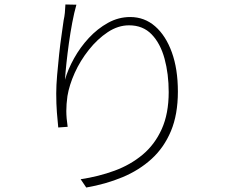

<svg xmlns="http://www.w3.org/2000/svg" viewBox="-20 -799 1040 857"><path d="M321 -778Q311 -743 302.5 -698Q294 -653 287.5 -606Q281 -559 276.5 -516.5Q272 -474 270 -443Q283 -489 310.5 -538.5Q338 -588 376.5 -629.5Q415 -671 462 -697Q509 -723 561 -723Q625 -723 672.5 -681.5Q720 -640 747 -565.5Q774 -491 774 -390Q774 -288 743 -214Q712 -140 656.5 -89.5Q601 -39 526.5 -8Q452 23 365 38L340 1Q420 -11 491 -37Q562 -63 616.5 -108.5Q671 -154 702 -223Q733 -292 733 -388Q733 -469 714.5 -537Q696 -605 657 -645.5Q618 -686 556 -686Q507 -686 461 -655.5Q415 -625 376.5 -576.5Q338 -528 313.5 -473.5Q289 -419 281 -370Q276 -334 276 -303.5Q276 -273 282 -233L240 -230Q237 -258 234 -296.5Q231 -335 231 -382Q231 -418 235 -464Q239 -510 244 -557Q249 -604 255 -644Q261 -684 264 -708Q268 -726 269.5 -742Q271 -758 272 -779Z"/></svg>

Font: Noto Sans JP ExtraLight
Style: Regular
Weight: 250
Designer: Ryoko NISHIZUKA  (kana, bopomofo & ideographs); Paul D. Hunt (Latin, Greek & Cyrillic); Sandoll Communications , Soo-you
Foundry: Adobe
Version: Version 2.004-H2;hotconv 1.0.118;makeotfexe 2.5.65603